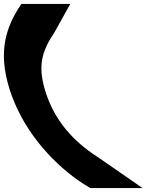

<svg xmlns="http://www.w3.org/2000/svg" viewBox="-191 -763 742 972"><path d="M-101.1 -715 -82.7 -743H164.8L85.8 -601C19.2 -501 -5.7 -425 47 -276C101.1 -126 202.9 -31 318.3 42L530.5 189H265.6L228.4 166C92.6 77 -57.5 -78 -130.9 -277C-203.3 -476 -169.1 -603 -101.1 -715Z"/></svg>

Font: Nordica Plus
Style: NordicaClassicBkExtOpObl
Weight: 900
Version: Version 1.01